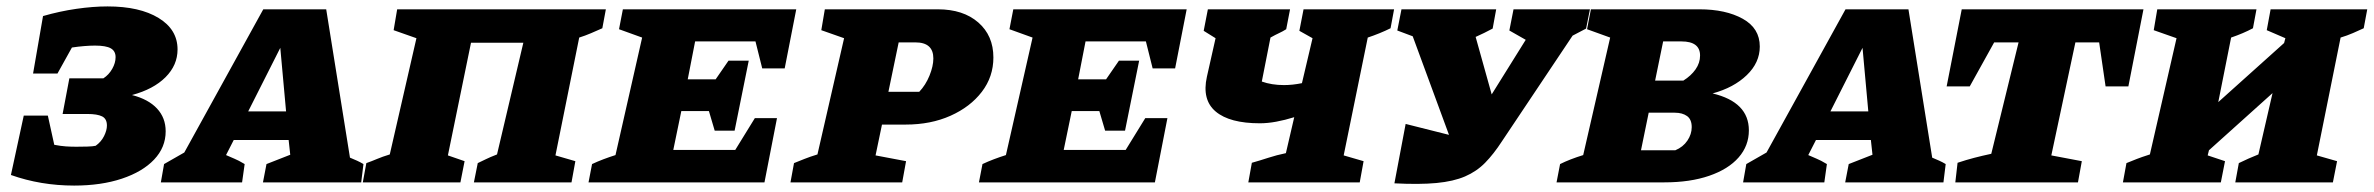

<svg xmlns="http://www.w3.org/2000/svg" viewBox="-20 -568 7393 598"><path d="M14 -23 54 -208H129L149 -117Q170 -113 185.5 -112Q201 -111 218 -111Q234 -111 252 -111.5Q270 -112 278 -114Q295 -126 304 -144Q313 -162 313 -177Q313 -198 298 -205.5Q283 -213 252 -213H175L196 -324H302Q319 -335 329.5 -353.5Q340 -372 340 -390Q340 -409 325 -417.5Q310 -426 276 -426Q261 -426 242.5 -424.5Q224 -423 204 -420L159 -339H83L114 -518Q166 -533 218 -540.5Q270 -548 315 -548Q415 -548 474 -512Q533 -476 533 -414Q533 -365 495.5 -327.5Q458 -290 391 -272Q442 -259 469 -230Q496 -201 496 -159Q496 -109 460 -71Q424 -33 359.5 -11.5Q295 10 211 10Q107 10 14 -23Z M1070 -77Q1082 -72 1092 -67.5Q1102 -63 1112 -57L1105 0H799L810 -57L884 -86L879 -132H708L684 -85Q699 -78 710.5 -73.5Q722 -69 742 -57L734 0H481L491 -57L554 -93L800 -539H996ZM753 -221H871L853 -419Z M1447 -435 1375 -84 1427 -66 1414 0H1110L1121 -60Q1138 -66 1154.5 -73Q1171 -80 1194 -87L1277 -449L1206 -474L1217 -539H1867L1856 -480Q1838 -472 1820.5 -464.5Q1803 -457 1784 -451L1710 -84L1772 -66L1760 0H1456L1468 -60Q1481 -66 1493 -72Q1505 -78 1528 -87L1610 -435Z M1813 0 1824 -57Q1841 -65 1859.5 -72Q1878 -79 1897 -85L1980 -451L1908 -477L1920 -539H2460L2424 -355H2354L2333 -439H2145L2122 -321H2209L2249 -379H2312L2268 -161H2206L2188 -222H2102L2077 -101H2270L2331 -200H2400L2361 0Z M2442 0 2453 -60Q2468 -66 2485.5 -73Q2503 -80 2526 -87L2609 -449L2538 -474L2549 -539H2901Q2980 -539 3027 -498Q3074 -457 3074 -389Q3074 -329 3038 -282Q3002 -235 2940.5 -207.5Q2879 -180 2801 -180H2727L2707 -84L2802 -66L2790 0ZM2831 -436H2779L2747 -282H2843Q2863 -303 2875 -332.5Q2887 -362 2887 -386Q2887 -436 2831 -436Z M3029 0 3040 -57Q3057 -65 3075.5 -72Q3094 -79 3113 -85L3196 -451L3124 -477L3136 -539H3676L3640 -355H3570L3549 -439H3361L3338 -321H3425L3465 -379H3528L3484 -161H3422L3404 -222H3318L3293 -101H3486L3547 -200H3616L3577 0Z M3868 0 3879 -61Q3904 -68 3930 -76.5Q3956 -85 3985 -91L4011 -203Q3982 -194 3955 -189Q3928 -184 3904 -184Q3810 -184 3766.5 -220.5Q3723 -257 3739 -329L3766 -449L3729 -472L3742 -539H3998L3986 -477Q3975 -470 3964 -465Q3953 -460 3937 -451L3910 -314Q3941 -303 3979 -303Q4006 -303 4035 -309L4068 -449L4027 -472L4040 -539H4322L4311 -480Q4295 -472 4276.5 -464.5Q4258 -457 4240 -451L4165 -84L4227 -66L4215 0Z M4323 3 4358 -182 4493 -148 4380 -455 4332 -473 4345 -539H4640L4629 -479Q4603 -465 4576 -453L4626 -274L4732 -444L4681 -473L4694 -539H4932L4920 -479Q4898 -467 4878 -457L4658 -128Q4632 -88 4605.5 -61Q4579 -34 4543 -18.5Q4507 -3 4454 2Q4401 7 4323 3Z M4828 0 4839 -57Q4869 -72 4911 -85L4995 -451L4923 -477L4935 -539H5273Q5355 -539 5408 -509.5Q5461 -480 5461 -423Q5461 -373 5420.5 -334Q5380 -295 5314 -277Q5427 -250 5427 -162Q5427 -114 5395 -77.5Q5363 -41 5303.5 -20.5Q5244 0 5164 0ZM5217 -439H5160L5135 -317H5223Q5247 -332 5261 -352Q5275 -372 5275 -395Q5275 -439 5217 -439ZM5091 -100H5198Q5222 -110 5235.5 -130Q5249 -150 5249 -172Q5249 -196 5234.5 -206.5Q5220 -217 5196 -217H5115Z M5998 -77Q6010 -72 6020 -67.5Q6030 -63 6040 -57L6033 0H5727L5738 -57L5812 -86L5807 -132H5636L5612 -85Q5627 -78 5638.5 -73.5Q5650 -69 5670 -57L5662 0H5409L5419 -57L5482 -93L5728 -539H5924ZM5681 -221H5799L5781 -419Z M6656 -539 6609 -299H6538L6518 -436H6444L6369 -84L6464 -66L6452 0H6070L6077 -61Q6104 -70 6129 -76.5Q6154 -83 6182 -89L6267 -436H6191L6115 -299H6043L6090 -539Z M6592 0 6603 -60Q6623 -68 6635.5 -73Q6648 -78 6676 -87L6759 -449L6688 -474L6699 -539H7008L6997 -480Q6967 -464 6929 -451L6889 -250L7094 -434L7098 -449L7040 -474L7052 -539H7353L7342 -480Q7327 -473 7308.5 -465Q7290 -457 7270 -451L7196 -84L7259 -66L7246 0H6942L6953 -60Q6967 -67 6983 -74Q6999 -81 7014 -87L7058 -278L6860 -100L6856 -84L6910 -66L6897 0Z"/></svg>

Font: Piazzolla SC ExtraBold
Style: Italic
Weight: 800
Italic angle: -11.3°
Designer: Juan Pablo del Peral
Foundry: Huerta Tipografica
Version: Version 1.330